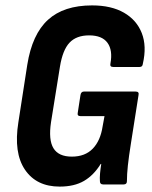

<svg xmlns="http://www.w3.org/2000/svg" viewBox="-20 -683 563 711"><path d="M201 8Q115 8 72.5 -54.5Q30 -117 48 -230L81 -443Q99 -556 157.5 -609.5Q216 -663 321 -663Q392 -663 439 -636Q486 -609 505 -560.5Q524 -512 509 -447Q508 -435 497 -435H399Q386 -435 389 -448Q398 -497 378 -524.5Q358 -552 310 -552Q263 -552 237.5 -525Q212 -498 202 -436L169 -231Q159 -165 178 -134Q197 -103 246 -103Q295 -103 323.5 -132.5Q352 -162 360 -215L367 -253H278Q265 -253 268 -266L278 -331Q280 -344 291 -344H482Q496 -344 493 -331L465 -153Q457 -103 453.5 -70Q450 -37 450 -12Q450 0 438 0H362Q350 0 350 -12Q349 -24 350.5 -41Q352 -58 355 -76H353Q327 -34 291 -13Q255 8 201 8Z"/></svg>

Font: Sofia Sans Condensed ExtraBold
Style: Italic
Weight: 800
Italic angle: -9°
Version: Version 4.100